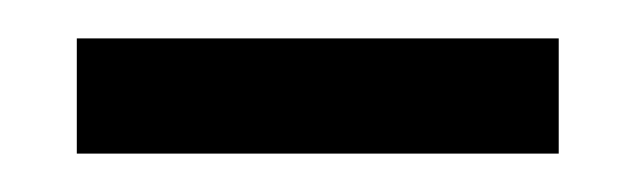

<svg xmlns="http://www.w3.org/2000/svg" viewBox="-20 -673 331 100"><path d="M20 -593V-653H271V-593Z"/></svg>

Font: Bricolage Grotesque 96pt Light
Style: Regular
Weight: 300
Designer: Mathieu Triay
Foundry: Atelier Triay
Version: Version 1.001; ttfautohint (v1.8.4.7-5d5b);gftools[0.9.33.de